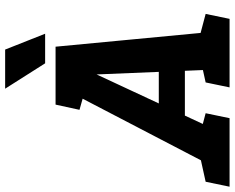

<svg xmlns="http://www.w3.org/2000/svg" viewBox="-156 -798 900 736"><g transform="rotate(-90 294.0 -430.0)"><path d="M-9.7 0 337.7 -667H483L546.3 0H397.7L370.7 -654H444L139 0ZM148.7 -171.3 170.3 -271.3H482.3L460.7 -171.3ZM-53.7 0 -34.7 -91.7 71 -115 26.3 0ZM129 0 127.7 -118.3 228 -91.7 209 0ZM327 0 346 -91.7 451.7 -115 407 0ZM509.7 0 508.3 -118.3 608.7 -91.7 589.7 0ZM261 -667H341L335 -548.7L241 -575.3ZM322 -860.3H472L532.7 -707H419.3Z"/></g></svg>

Font: Epunda Slab Light
Style: Italic
Weight: 300
Italic angle: -12°
Designer: Simon Atzbach
Foundry: typofactur
Version: Version 1.102